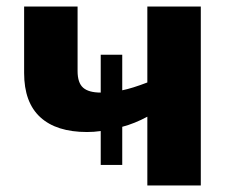

<svg xmlns="http://www.w3.org/2000/svg" viewBox="-20 -569 709 589"><path d="M596 0H432V-211Q393 -190 355 -180V-63H289V-167Q268 -164 247 -164Q153 -164 103.5 -209.5Q54 -255 54 -345V-549H218V-351Q218 -315 235 -300Q252 -285 289 -285V-401H355V-292Q385 -298 432 -316V-549H596Z"/></svg>

Font: Noto Sans UI ExtraBold
Style: Regular
Weight: 800
Designer: Monotype Design Team
Foundry: Monotype Imaging Inc.
Version: Version 1.001